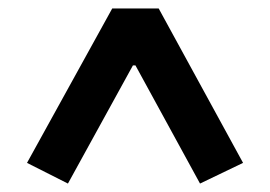

<svg xmlns="http://www.w3.org/2000/svg" viewBox="-20 -718 640 455"><path d="M454 -283 301 -563H295L141 -283L44 -332L246 -698H356L556 -332Z"/></svg>

Font: IBM Plex Sans Devanagari SemiBold
Style: Regular
Weight: 600
Designer: Mike Abbink, Paul van der Laan, Pieter van Rosmalen, Erin McLaughlin
Foundry: Bold Monday
Version: Version 1.1